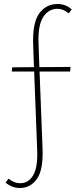

<svg xmlns="http://www.w3.org/2000/svg" viewBox="-20 -731 387 961"><path d="M177 -395 333 -396 331 -373H178L193 13Q197 120 164.5 165Q132 210 79 210Q40 210 8 183L23 163Q50 186 81 186Q123 186 146.5 145.5Q170 105 166 18L151 -373H39L41 -394L150 -395L146 -506Q142 -617 176.5 -664Q211 -711 268 -711Q309 -711 339 -684L324 -664Q297 -687 268 -687Q222 -687 195.5 -644.5Q169 -602 173 -511Z"/></svg>

Font: Ysabeau Extralight
Style: Regular
Weight: 200
Designer: Christian Thalmann (Catharsis Fonts)
Version: Version 0.003